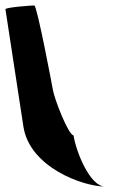

<svg xmlns="http://www.w3.org/2000/svg" viewBox="-80 -723 476 705"><path d="M6 -258C29 -108 226 -38 306 -38C250 -38 199 -167 190 -226C171 -227 119 -361 114 -394C113 -401 56 -703 46 -703C36 -703 -61 -696 -60 -689Z"/></svg>

Font: Ampere
Style: RevIta
Weight: 400
Version: Version 1